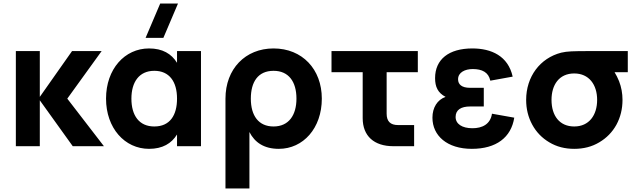

<svg xmlns="http://www.w3.org/2000/svg" viewBox="-20 -830 3614 1090"><path d="M70 0H206V-260.5L393 0H570L362 -270L557 -540H389L206 -280V-540H70Z M990.5 -810H889.5L806.5 -615H907.5ZM985 -540V-473.5C953.5 -524.5 903 -555 826 -555C688 -555 582 -438 582 -270C582 -103 688 15 826 15C903 15 953.5 -15.5 985 -66.5V0H1121V-540ZM856 -428C941 -428 985 -367 985 -270C985 -176 945 -112 856 -112C770 -112 726 -174 726 -270C726 -363 769 -428 856 -428Z M1396 240V-80.5C1426.5 -21 1479 15 1563 15C1701 15 1807 -102 1807 -270C1807 -437 1696 -555 1533 -555C1373 -555 1260 -439 1260 -270V240ZM1533 -112C1448 -112 1404 -173 1404 -270C1404 -364 1444 -428 1533 -428C1619 -428 1663 -366 1663 -270C1663 -177 1620 -112 1533 -112Z M1862 -420H2039V-159C2039 -58.5 2103 0 2213 0H2331V-120H2240C2196 -120 2175 -141 2175 -185V-420H2352V-540H1862Z M2658.5 15C2797 15 2882 -49.5 2899.5 -162L2773 -184.5C2764 -124.5 2717.5 -102 2662 -102C2603 -102 2566.5 -126.5 2566.5 -166C2566.5 -207 2598.5 -225.5 2648.5 -225.5H2726.5V-331.5H2648.5C2601 -331.5 2580.5 -351 2580.5 -380C2580.5 -419.5 2620.5 -438 2663.5 -438C2716.5 -438 2753.5 -420 2763.5 -372L2890.5 -395C2864.5 -512.5 2769.5 -555 2661.5 -555C2528.5 -555 2450 -493.5 2450 -386.5C2450 -337.5 2465.5 -303 2509.5 -280C2462.5 -263.5 2435 -219 2435 -162C2435 -59.5 2518.5 15 2658.5 15Z M3240 15C3293 15 3340.5 3 3382 -22C3423.5 -46.5 3456 -79.5 3479.5 -122C3502.5 -164.5 3514 -211.5 3514 -263C3514 -300 3507.5 -335.5 3494.5 -369C3487 -387.5 3478.5 -404.5 3469 -420H3544V-540H3320C3277.5 -540 3245.5 -539.5 3224 -538.5C3202 -537.5 3182.5 -535 3166 -531C3045.5 -500 2967 -394.5 2967 -263C2967 -211.5 2978.5 -165 3001.5 -122.5C3024.5 -80 3057 -46.5 3098.5 -22C3140 3 3187 15 3240 15ZM3240 -112C3156.5 -112 3111 -173 3111 -263C3111 -347 3153 -413 3240 -413C3324 -413 3370 -349 3370 -263C3370 -176.5 3324.5 -112 3240 -112Z"/></svg>

Font: Vela Sans ExtBd
Style: Regular
Weight: 800
Designer: Principal design: Mikhail Sharanda - project Manrope.
Design modification: Ravid Balaliev
Foundry: Mikhail Sharanda
Version: Version 1.001